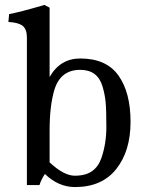

<svg xmlns="http://www.w3.org/2000/svg" viewBox="-20 -750 590 778"><path d="M89 0V-598Q89 -632 71.5 -645.5Q54 -659 14 -661L17 -693Q58 -700 160 -730L181 -719V-438Q224 -513 305 -513Q411 -513 460 -444Q509 -375 509 -256.5Q509 -138 451 -65Q393 8 284 8Q217 8 162 -45Q147 -23 140 0ZM181 -221V-92Q239 -38 283 -38Q327 -38 353 -56.5Q379 -75 391 -110Q411 -168 411 -236Q411 -304 408 -336Q405 -368 395 -401Q375 -467 305 -467Q226 -467 201 -388Q181 -323 181 -221Z"/></svg>

Font: Cambo
Style: Regular
Weight: 400
Designer: Carolina Giovagnoli, Andres Torresi
Foundry: Carolina Giovagnoli, Andres Torresi
Version: Version 2.001